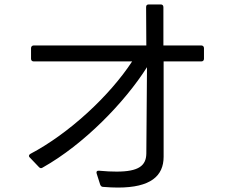

<svg xmlns="http://www.w3.org/2000/svg" viewBox="-20 -824 1040 866"><path d="M120 -559C120 -551 125 -547 132 -547H576C474 -391 290 -221 117 -130C110 -126 108 -119 115 -113L156 -70C161 -65 166 -64 172 -68C359 -173 543 -363 643 -521L640 -131C639 -77 606 -50 506 -50C483 -50 457 -51 427 -54C418 -55 413 -50 416 -41L432 9C435 16 439 19 446 19C470 21 492 22 512 22C659 22 718 -30 718 -117V-547H888C895 -547 900 -551 900 -559V-607C900 -614 895 -619 888 -619H717V-792C717 -800 712 -804 705 -804H651C643 -804 639 -800 639 -792L640 -619H132C125 -619 120 -614 120 -607Z"/></svg>

Font: LINE Seed JP_OTF Regular
Style: Regular
Weight: 400
Designer: LY Corporation & Fontrix & Fontworks
Version: Version 1.002